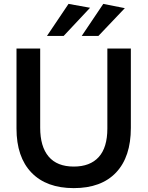

<svg xmlns="http://www.w3.org/2000/svg" viewBox="-20 -954 760 989"><path d="M360 15Q502 15 578 -65.5Q654 -146 654 -295V-704H533V-292Q533 -194 488.5 -145Q444 -96 360 -96Q274 -96 230.5 -147.5Q187 -199 187 -296V-704H65V-292Q65 -145 142 -65Q219 15 360 15ZM444 -914 333 -934 222 -769H308ZM623 -912 512 -934 401 -769H487Z"/></svg>

Font: Geom Medium
Style: Bold
Weight: 500
Version: Version 1.102